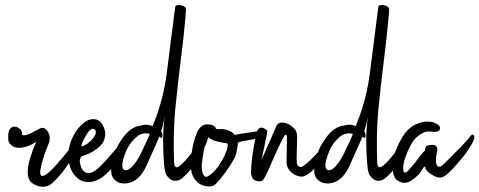

<svg xmlns="http://www.w3.org/2000/svg" viewBox="-20 -837 1853 742"><path d="M167.6 -323.4C158 -341 147 -346.7 134.6 -340.6C91.5 -315.9 68.2 -308.4 64.7 -318.1C65.6 -319 65.6 -321.6 64.7 -326C63.8 -331.3 61.6 -335.3 58.1 -337.9C50.2 -344.1 44.4 -347.2 40.9 -347.2C19.8 -349.8 10.1 -334.8 11.9 -302.3C11 -287.3 19.4 -275.9 37 -268C60.7 -261.8 88.4 -268.8 120.1 -289.1C80.5 -199.3 76.6 -145.2 108.2 -126.7C137.3 -110 162.4 -111.3 183.5 -130.7C216.9 -161.5 248.2 -204.2 277.2 -258.7C293 -288.6 295.2 -303.6 283.8 -303.6C281.2 -302.7 270.6 -290 252.1 -265.3C233.6 -241.6 216 -220.4 199.3 -202C170.3 -169.4 150.9 -154.4 141.2 -157.1C136 -159.7 134.2 -167.2 136 -179.5C140.4 -207.7 151.8 -243.8 170.3 -287.8C173.8 -301 172.9 -312.8 167.6 -323.4Z M374.4 -357.7C362.9 -375.3 345.8 -380.6 322.9 -373.6C310.6 -369.2 296.5 -357.7 280.6 -339.2C259.5 -310.2 247.6 -280.7 245 -250.8V-232.3C245 -211.2 249 -192.7 256.9 -176.9C262.2 -166.3 269.6 -157.1 279.3 -149.2C287.2 -141.2 297.4 -136.4 309.7 -134.6C315 -133.8 319.4 -133.3 322.9 -133.3C329.9 -133.3 336.1 -134.2 341.4 -136C352.8 -139.5 363.4 -144.3 373 -150.5C395 -166.3 414.4 -186.6 431.1 -211.2C447 -236.7 457.1 -252.1 461.5 -257.4C470.3 -272.4 475.6 -286.9 477.3 -301C478.2 -303.6 478.6 -305.8 478.6 -307.6C477.8 -315.5 473.4 -315.5 465.4 -307.6C459.3 -299.6 448.7 -286.4 433.8 -268C418.8 -250.4 403.4 -232.8 387.6 -215.2C377 -203.7 366.9 -193.6 357.2 -184.8C346.6 -176 337.4 -170.7 329.5 -169C319.8 -167.2 312.3 -168.5 307 -172.9C301.8 -176.4 297.4 -182.2 293.8 -190.1C289.4 -202.4 287.7 -212.1 288.6 -219.1C290.3 -226.2 293 -231 296.5 -233.6C303.5 -235.4 312.3 -238.5 322.9 -242.9C334.3 -248.2 345.8 -255.2 357.2 -264C366 -271 372.6 -278.1 377 -285.1C381.4 -292.2 384 -299.2 384.9 -306.2C389.3 -322.1 385.8 -339.2 374.4 -357.7ZM341.4 -339.2C353.7 -334 353.7 -322.5 341.4 -304.9C329 -288.2 313.6 -276.8 295.2 -270.6C292.5 -274.1 297.4 -286.9 309.7 -308.9C322 -330.9 332.6 -341 341.4 -339.2Z M656.7 -807.8C642.6 -697.8 632.5 -618.2 626.3 -568.9C617.5 -491.5 598.6 -418.4 569.6 -349.8C560.8 -353.3 551.5 -355.1 541.8 -355.1C534.8 -354.2 525.6 -352.4 514.1 -349.8C490.4 -344.5 467.9 -325.6 446.8 -293C425.7 -262.2 413.4 -226.2 409.8 -184.8C408.1 -164.6 413.8 -149.2 427 -138.6C436.7 -130.7 449.4 -127.2 465.3 -128C500.5 -130.7 527.8 -154.4 547.1 -199.3C563 -235.4 579.2 -271.9 596 -308.9C603.9 -301.8 607.8 -302.7 607.8 -311.5C607.8 -320.3 606.1 -326.5 602.6 -330C608.7 -348.5 613.6 -368.7 617.1 -390.7C609.2 -337 608.3 -273.2 614.4 -199.3C616.2 -180 619.3 -166.8 623.7 -159.7C635.1 -143.9 647.4 -136.8 660.6 -138.6C667.7 -138.6 675.2 -141.7 683.1 -147.8C713 -171.6 742.5 -212.5 771.5 -270.6C787.4 -301.4 786 -316.4 767.6 -315.5C730.6 -255.6 699.4 -215.6 673.8 -195.4C660.6 -185.7 653.6 -191 652.7 -211.2C650.1 -279.8 651.4 -345.8 656.7 -409.2C661.1 -457.6 671.6 -550 688.4 -686.4C693.6 -735.7 697.2 -772.6 698.9 -797.3C699.8 -807.8 692.8 -814.4 677.8 -817.1H669.9C661.1 -818 656.7 -814.9 656.7 -807.8ZM559 -319.4C552.8 -303.6 543.6 -283.4 531.3 -258.7C519.8 -233.2 508.8 -214.3 498.3 -202C487.7 -188.8 478.5 -181.3 470.6 -179.5C454.7 -176.9 449.4 -188.8 454.7 -215.2C458.2 -229.2 463.1 -243.3 469.2 -257.4C478.9 -277.6 491.7 -294.4 507.5 -307.6C523.4 -320.8 540.5 -324.7 559 -319.4Z M780.6 -356.4C761.3 -356.4 746.8 -342.3 737.1 -314.2C730 -294.8 724.8 -273.2 721.2 -249.5C715.1 -211.6 715.5 -183 722.6 -163.7C728.7 -146.1 739.7 -132.9 755.6 -124.1C767 -118.8 777.1 -116.2 785.9 -116.2C791.2 -116.2 796.5 -117 801.8 -118.8C808.8 -120.6 819.4 -130.2 833.4 -147.8C845.8 -162.8 857.2 -178.6 867.8 -195.4C873.9 -204.2 879.2 -213 883.6 -221.8C888 -229.7 891.1 -237.2 892.8 -244.2C893.7 -246.8 895 -253.4 896.8 -264C898.6 -274.6 899.4 -281.2 899.4 -283.8C899.4 -286.4 904.9 -288.9 915.9 -291.1C926.9 -293.3 938.6 -295.2 950.9 -297C979.1 -301.4 992.3 -310.2 990.5 -323.4C989.6 -328.7 985.2 -330.9 977.3 -330L906 -319.4C898.1 -317.7 892 -316.4 887.6 -315.5C881.4 -322.5 875.2 -327.4 869.1 -330C862 -333.5 855.9 -335.7 850.6 -336.6C840 -338.4 831.2 -338.8 824.2 -337.9C816.3 -337 812.3 -339.7 812.3 -345.8C805.3 -352.9 794.7 -356.4 780.6 -356.4ZM854.6 -283.8C859 -283.8 860.7 -279.8 859.8 -271.9C859 -264 856.3 -255.2 851.9 -245.5C848.4 -236.7 844 -227.5 838.7 -217.8C833.4 -209 827.7 -200.2 821.6 -191.4C811 -177.3 800.4 -166.8 789.9 -159.7C779.3 -151.8 771.8 -151.8 767.4 -159.7C762.2 -166.8 759.5 -179.5 759.5 -198C761.3 -216.5 763.9 -235 767.4 -253.4C769.2 -264 771.4 -274.1 774 -283.8C778.4 -293.5 782.4 -301.4 785.9 -307.6C788.6 -303.2 795.2 -298.8 805.7 -294.4C816.3 -290 832.6 -286.4 854.6 -283.8Z M1145.5 -154.4C1162.2 -154.4 1183.8 -170.7 1210.2 -203.3C1228.7 -227 1241 -249.5 1247.2 -270.6C1248 -274.1 1248.5 -276.8 1248.5 -278.5C1248.5 -282.9 1246.3 -284.7 1241.9 -283.8C1229.6 -271.5 1216.8 -257.8 1203.6 -242.9C1184.2 -221.8 1167.1 -205.9 1152.1 -195.4C1147.7 -192.7 1144.2 -191.4 1141.6 -191.4C1132.8 -193.2 1127.9 -198.4 1127 -207.2C1126.2 -215.2 1126.2 -229.2 1127 -249.5C1127.9 -273.2 1128.4 -292.2 1128.4 -306.2C1128.4 -320.3 1125.3 -330.9 1119.1 -337.9C1109.4 -349.4 1097.6 -357.3 1083.5 -361.7C1065.9 -366.1 1054 -362.1 1047.8 -349.8C1046.1 -345.4 1041.2 -334 1033.3 -315.5C1025.4 -297 1017 -278.1 1008.2 -258.7C1002.1 -243.8 995.9 -230.6 989.8 -219.1C991.5 -223.5 994.2 -234.5 997.7 -252.1C1008.2 -301.4 1013.5 -327.8 1013.5 -331.3C993.3 -350.7 978.8 -347.6 970 -322.1L958.1 -253.4C953.7 -227.9 951 -200.6 950.2 -171.6C950.2 -165.4 950.6 -161.5 951.5 -159.7C955.9 -141.2 969.1 -133.8 991.1 -137.3C997.2 -138.2 1010.9 -163.7 1032 -213.8C1057.5 -271.9 1073.8 -305.4 1080.8 -314.2C1086.1 -318.6 1088.8 -315.9 1088.8 -306.2L1087.4 -207.2C1088.3 -189.6 1098.4 -174.7 1117.8 -162.4C1127.5 -157.1 1136.7 -154.4 1145.5 -154.4Z M1441.7 -807.8C1427.6 -697.8 1417.5 -618.2 1411.3 -568.9C1402.5 -491.5 1383.6 -418.4 1354.6 -349.8C1345.8 -353.3 1336.5 -355.1 1326.8 -355.1C1319.8 -354.2 1310.6 -352.4 1299.1 -349.8C1275.4 -344.5 1252.9 -325.6 1231.8 -293C1210.7 -262.2 1198.4 -226.2 1194.8 -184.8C1193.1 -164.6 1198.8 -149.2 1212 -138.6C1221.7 -130.7 1234.4 -127.2 1250.3 -128C1285.5 -130.7 1312.8 -154.4 1332.1 -199.3C1348 -235.4 1364.2 -271.9 1381 -308.9C1388.9 -301.8 1392.8 -302.7 1392.8 -311.5C1392.8 -320.3 1391.1 -326.5 1387.6 -330C1393.7 -348.5 1398.6 -368.7 1402.1 -390.7C1394.2 -337 1393.3 -273.2 1399.4 -199.3C1401.2 -180 1404.3 -166.8 1408.7 -159.7C1420.1 -143.9 1432.4 -136.8 1445.6 -138.6C1452.7 -138.6 1460.2 -141.7 1468.1 -147.8C1498 -171.6 1527.5 -212.5 1556.5 -270.6C1572.4 -301.4 1571 -316.4 1552.6 -315.5C1515.6 -255.6 1484.4 -215.6 1458.8 -195.4C1445.6 -185.7 1438.6 -191 1437.7 -211.2C1435.1 -279.8 1436.4 -345.8 1441.7 -409.2C1446.1 -457.6 1456.6 -550 1473.4 -686.4C1478.6 -735.7 1482.2 -772.6 1483.9 -797.3C1484.8 -807.8 1477.8 -814.4 1462.8 -817.1H1454.9C1446.1 -818 1441.7 -814.9 1441.7 -807.8ZM1344 -319.4C1337.8 -303.6 1328.6 -283.4 1316.3 -258.7C1304.8 -233.2 1293.8 -214.3 1283.3 -202C1272.7 -188.8 1263.5 -181.3 1255.6 -179.5C1239.7 -176.9 1234.4 -188.8 1239.7 -215.2C1243.2 -229.2 1248.1 -243.3 1254.2 -257.4C1263.9 -277.6 1276.7 -294.4 1292.5 -307.6C1308.4 -320.8 1325.5 -324.7 1344 -319.4Z M1642.4 -328.7C1662.6 -326 1674.5 -327.8 1678 -334C1685.9 -346.3 1676.7 -356.8 1650.3 -365.6C1645 -366.5 1638.8 -367 1631.8 -367C1621.2 -367.8 1608.5 -365.2 1593.5 -359C1569.8 -351.1 1549.1 -331.8 1531.5 -301C1508.6 -261.4 1497.2 -226.2 1497.2 -195.4C1497.2 -177.8 1499.4 -164.1 1503.8 -154.4C1509 -143 1519.6 -135.1 1535.4 -130.7H1542C1548.2 -130.7 1553.9 -131.6 1559.2 -133.3C1566.2 -136.8 1572.4 -140.8 1577.7 -145.2C1592.6 -155.8 1603.6 -167.6 1610.7 -180.8C1617.7 -193.2 1622.1 -195.8 1623.9 -188.8C1624.8 -180 1634.4 -170.3 1652.9 -159.7C1670.5 -149.2 1685 -147.8 1696.5 -155.8C1702.6 -158.4 1714.1 -168.5 1730.8 -186.1C1746.6 -202.8 1762 -220.9 1777 -240.2C1789.3 -257 1799 -271.9 1806 -285.1C1813.1 -299.2 1814.8 -308.9 1811.3 -314.2C1807.8 -317.7 1804.7 -318.1 1802.1 -315.5C1798.6 -312 1794.2 -306.7 1788.9 -299.6C1773.9 -282 1755.9 -263.1 1734.8 -242.9C1714.5 -221.8 1700.4 -207.7 1692.5 -200.6C1683.7 -192.7 1677.1 -190.5 1672.7 -194C1667.4 -196.7 1664.8 -205 1664.8 -219.1C1664.8 -228.8 1666.1 -238.9 1668.8 -249.5C1671.4 -260 1670.5 -267.5 1666.1 -271.9C1662.6 -275.4 1657.3 -277.2 1650.3 -277.2C1643.2 -277.2 1635.8 -275.9 1627.8 -273.2C1626.1 -271.5 1624.8 -268.4 1623.9 -264C1623.9 -259.6 1622.6 -255.6 1619.9 -252.1C1619 -253 1612.4 -245.5 1600.1 -229.7C1589.6 -214.7 1576.4 -198.4 1560.5 -180.8C1545.6 -164.1 1538.1 -166.8 1538.1 -188.8C1539 -211.6 1548.6 -240.7 1567.1 -275.9C1574.2 -289.1 1581.2 -298.8 1588.2 -304.9C1595.3 -312 1602.3 -317.2 1609.4 -320.8C1621.7 -327.8 1632.7 -330.4 1642.4 -328.7Z"/></svg>

Font: Impossible
Style: Reguler
Weight: 400
Designer: Ahsan Design
Foundry: Designer
Version: Version 3.16.0